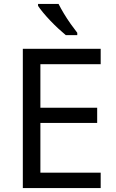

<svg xmlns="http://www.w3.org/2000/svg" viewBox="-20 -964 596 984"><path d="M496 0H97V-714H496V-635H187V-412H478V-334H187V-79H496ZM280 -944Q291 -922 307.5 -894.5Q324 -867 342.5 -841Q361 -815 376 -796V-784H317Q300 -798 279 -817.5Q258 -837 237.5 -858.5Q217 -880 200.5 -900Q184 -920 175 -934V-944Z"/></svg>

Font: Noto Sans Vithkuqi
Style: Regular
Weight: 400
Version: Version 1.001